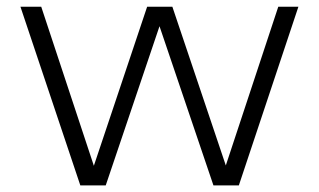

<svg xmlns="http://www.w3.org/2000/svg" viewBox="-20 -562 966 582"><path d="M223.5 0 42 -541.5H105L264.5 -59.5L426 -541.5H502.5L664.5 -60.5L823.5 -541.5H884.5L704 0H627L463.5 -482.5L300.5 0Z"/></svg>

Font: Encode Sans Expanded Expanded Light
Style: Regular
Weight: 300
Width: 7
Designer: Multiple Designers
Foundry: Impallari Type
Version: Version 3.000; ttfautohint (v1.8.3) -l 8 -r 50 -G 200 -x 14 